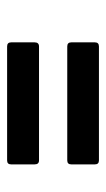

<svg xmlns="http://www.w3.org/2000/svg" viewBox="98 -566 293 529"><g transform="rotate(90 244.5 -301.5)"><path d="M108.1 -340.3Q96.7 -340.3 96.7 -351.3V-416.6Q96.7 -427.6 108.1 -427.6H421.9Q432.9 -427.6 432.9 -416.6V-351.3Q432.9 -340.3 421.9 -340.3ZM108.1 -174.6Q96.7 -174.6 96.7 -185.6V-250.5Q96.7 -262.5 108.1 -262.5H421.9Q432.9 -262.5 432.9 -250.5V-185.6Q432.9 -174.6 421.9 -174.6Z"/></g></svg>

Font: Sofia Sans Condensed
Style: Italic
Weight: 400
Italic angle: -9°
Designer: Botio Nikoltchev, Ani Petrova
Foundry: lettersoup
Version: Version 4.101